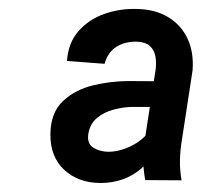

<svg xmlns="http://www.w3.org/2000/svg" viewBox="-20 -741 470 424"><path d="M297.9 -420.4 323.7 -587.4Q325.7 -604 323 -617.4Q320.3 -630.9 311 -639.4Q301.8 -647.9 283.7 -648.9Q256.8 -649.9 237.5 -637.9Q218.3 -626 210.9 -600.1L127.9 -606.4Q130.9 -647 153.6 -672.6Q176.3 -698.2 210.2 -710.2Q244.1 -722.2 281.2 -721.2Q321.8 -720.7 350.6 -703.6Q379.4 -686.5 393.8 -656.5Q408.2 -626.5 405.3 -585.9L381.8 -432.6Q377.9 -409.7 377.4 -387.7Q377 -365.7 380.9 -342.8L300.8 -343.3Q293.5 -381.8 297.9 -420.4ZM341.8 -561.5 332 -504.9H270.5Q252 -504.4 231.2 -499Q210.4 -493.7 194.8 -481Q179.2 -468.3 175.3 -446.8Q171.4 -424.3 185.5 -415.3Q199.7 -406.2 219.2 -405.8Q237.3 -405.8 257.1 -413.1Q276.9 -420.4 293 -433.6Q309.1 -446.8 316.9 -463.9L320.3 -406.2Q309.6 -383.8 291.3 -368.2Q272.9 -352.5 250.2 -344.7Q227.5 -336.9 202.6 -336.9Q153.3 -336.9 122.1 -365.7Q90.8 -394.5 91.3 -444.8Q91.8 -492.2 118.9 -517.6Q146 -543 185.5 -552.5Q225.1 -562 264.2 -562Z"/></svg>

Font: Roboto ExtraBold
Style: Italic
Weight: 800
Designer: Christian Robertson
Foundry: Google
Version: Version 3.009; 2024